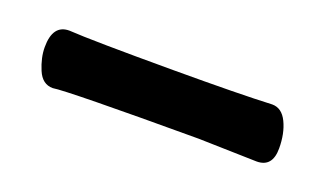

<svg xmlns="http://www.w3.org/2000/svg" viewBox="-28 -371 406 241"><g transform="rotate(20 175.0 -250.5)"><path d="M43 -213Q29 -213 22.5 -228.5Q16 -244 16 -258Q16 -288 38 -288Q68 -286 178 -286Q267 -286 309 -288Q322 -288 329 -273.5Q336 -259 336 -239Q336 -214 315 -214L237 -216Q61 -216 43 -213Z"/></g></svg>

Font: LXGW WenKai Medium
Style: Regular
Weight: 500
Designer: LXGW / Fontworks Inc.
Foundry: LXGW / Fontworks Inc.
Version: Version 1.501; October 10, 2024